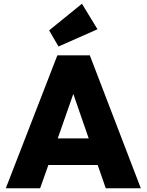

<svg xmlns="http://www.w3.org/2000/svg" viewBox="-20 -1004 782 1024"><path d="M11 0H194L238 -124H501L544 0H731L459 -709H286ZM242 -842 292 -756 500 -848 417 -984ZM288 -266 371 -503 453 -266Z"/></svg>

Font: MV Cash ExtraBold
Style: Regular
Weight: 800
Designer: Rodrigo Fuenzalida
Foundry: fragTYPE
Version: Version 1.100;Glyphs 3.1.2 (3151)